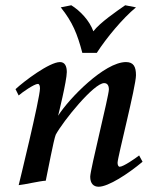

<svg xmlns="http://www.w3.org/2000/svg" viewBox="-20 -698 623 730"><path d="M39 -359 51 -335C63 -346 110 -379 124 -379C129 -379 132 -373 132 -362C132 -324 51 6 51 6C73 4 132 -10 154 -11C162 -48 184 -167 192 -186C221 -239 337 -382 376 -382C388 -382 394 -373 394 -358C394 -334 323 -53 323 -26C323 0 336 12 355 12C392 12 467 -37 522 -83L509 -107C495 -96 449 -64 435 -64C430 -64 427 -71 427 -79C427 -100 497 -370 497 -412C497 -444 488 -462 459 -462C377 -462 242 -323 201 -258C201 -258 234 -391 234 -424C234 -446 227 -462 208 -462C168 -462 71 -389 39 -359ZM211 -670C256 -614 274 -569 293 -497H348C384 -553 446 -628 497 -670L456 -678C423 -655 360 -612 335 -579C320 -620 285 -657 251 -678Z"/></svg>

Font: KpRoman
Style: SemiboldItalic
Weight: 600
Italic angle: -11°
Version: Version 0.66